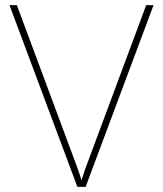

<svg xmlns="http://www.w3.org/2000/svg" viewBox="-20 -731 637 751"><path d="M313 -69.3 551.8 -710.9H580.6L314.9 0H282.7L17.1 -710.9H45.9L284.7 -69.3L298.8 -26.4Z"/></svg>

Font: Vazirmatn FD Thin
Style: Regular
Weight: 100
Designer: Saber Rastikerdar
Foundry: Saber Rastikerdar
Version: Version 33.003